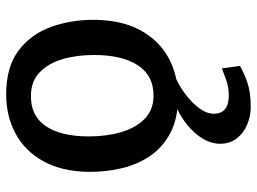

<svg xmlns="http://www.w3.org/2000/svg" viewBox="-128 -476 854 639"><g transform="rotate(-90 299.5 -157.0)"><path d="M294.5 8Q226.5 8 179 -16Q131.5 -40 102 -81.5Q72.5 -123 59.2 -176.8Q46 -230.5 46.5 -290Q48 -379.5 82 -440.5Q116 -501.5 174 -532.8Q232 -564 304.5 -564Q395.5 -564 450.2 -522.8Q505 -481.5 529.2 -413.8Q553.5 -346 552.5 -267Q551 -177.5 517.2 -116.2Q483.5 -55 425.8 -23.5Q368 8 294.5 8ZM297.5 -73.5Q366 -72.5 400.8 -125.2Q435.5 -178 435.5 -271.5Q435.5 -329.5 421.5 -376.8Q407.5 -424 377.8 -452.5Q348 -481 301.5 -481.5Q233.5 -483 199 -432.5Q164.5 -382 164.5 -288.5Q164.5 -230.5 178.5 -182Q192.5 -133.5 222 -104Q251.5 -74.5 297.5 -73.5ZM263 250Q232 250 204 238.2Q176 226.5 158.2 204Q140.5 181.5 140 149Q139.5 121.5 155.2 93.5Q171 65.5 200 41Q229 16.5 267.5 0L301.5 -14.5L359.5 0Q331.5 12.5 303.8 33.5Q276 54.5 258 79Q240 103.5 240 127Q240 152.5 255.8 164.8Q271.5 177 302 177Q327.5 177 353 168Q378.5 159 391 154L399 214Q379.5 226 346 238Q312.5 250 263 250Z"/></g></svg>

Font: Tracken
Style: Regular
Weight: 400
Designer: Eben Sorkin
Foundry: Eben Sorkin
Version: Version 2.001